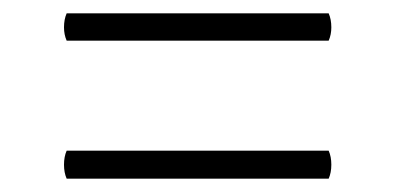

<svg xmlns="http://www.w3.org/2000/svg" viewBox="-20 -493 593 288"><path d="M473 -473Q477 -464 477 -452Q477 -441 473 -432H80Q76 -441 76 -452Q76 -464 80 -473ZM473 -267Q477 -258 477 -246Q477 -234 473 -225H80Q76 -234 76 -246Q76 -258 80 -267Z"/></svg>

Font: Arima Madurai Light
Style: Regular
Weight: 300
Designer: Joana Correia and Natanael Gama
Foundry: NDISCOVER
Version: Version 1.019